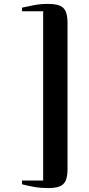

<svg xmlns="http://www.w3.org/2000/svg" viewBox="-20 -824 454 981"><path d="M224.5 137Q188.5 137 155.2 131.2Q122 125.5 92.5 117.5V98.5H200.5V-766.5H92.5V-785Q122 -791.5 154.8 -797.8Q187.5 -804 224.5 -804Q260 -804 282 -796.5Q304 -789 314.5 -768Q325 -747 325 -706.5V39.5Q325 80 314.5 101Q304 122 282 129.5Q260 137 224.5 137Z"/></svg>

Font: Merriweather 144pt
Style: Bold
Weight: 700
Version: Version 2.100